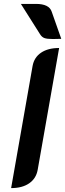

<svg xmlns="http://www.w3.org/2000/svg" viewBox="-20 -955 334 984"><path d="M147 -617Q155 -661 190.5 -685Q226 -709 283 -709L173 -84Q165 -40 129.5 -15.5Q94 9 37 9ZM251 -755Q221 -755 207.5 -760Q194 -765 185 -780L87 -935H164Q232 -935 245 -895L294 -756Q277 -755 251 -755Z"/></svg>

Font: K2D SemiBold
Style: Italic
Weight: 600
Italic angle: -10°
Designer: Katatrad Aksorn Co.,Ltd.
Foundry: Cadson Demak Co.,Ltd.
Version: Version 1.000; ttfautohint (v1.6)